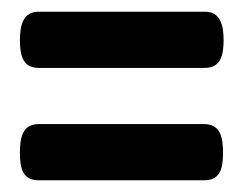

<svg xmlns="http://www.w3.org/2000/svg" viewBox="-20 -511 416 328"><path d="M330 -491H46C20 -491 14 -469 14 -442C14 -415 20 -395 46 -395H330C356 -395 362 -415 362 -442C362 -469 356 -491 330 -491ZM329 -299H46C19 -299 14 -277 14 -250C14 -223 19 -203 46 -203H329C356 -203 361 -223 361 -250C361 -277 356 -299 329 -299Z"/></svg>

Font: Ponomar Unicode
Style: Regular
Weight: 400
Version: 1.3